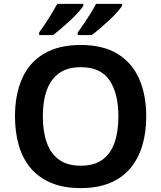

<svg xmlns="http://www.w3.org/2000/svg" viewBox="-20 -956 828 986"><path d="M731 -358Q731 -275 710.5 -207.5Q690 -140 648.5 -91Q607 -42 543.5 -16Q480 10 394 10Q307 10 243.5 -16.5Q180 -43 138.5 -91.5Q97 -140 77 -208Q57 -276 57 -359Q57 -469 93 -551.5Q129 -634 204.5 -679.5Q280 -725 395 -725Q509 -725 583.5 -679.5Q658 -634 694.5 -551.5Q731 -469 731 -358ZM200 -358Q200 -280 220.5 -223Q241 -166 284 -135.5Q327 -105 394 -105Q463 -105 505.5 -135.5Q548 -166 568 -223Q588 -280 588 -358Q588 -476 542.5 -543.5Q497 -611 395 -611Q327 -611 284 -580.5Q241 -550 220.5 -493.5Q200 -437 200 -358ZM607 -926Q599 -913 581 -893Q563 -873 539.5 -851Q516 -829 493 -809.5Q470 -790 451 -776H379V-789Q393 -808 410.5 -834Q428 -860 445 -887Q462 -914 473 -936H607ZM408 -926Q400 -913 382 -893Q364 -873 340.5 -851Q317 -829 294 -809.5Q271 -790 253 -776H181V-789Q195 -808 212 -833.5Q229 -859 245.5 -886.5Q262 -914 274 -936H408Z"/></svg>

Font: Noto Sans Oriya SemiBold
Style: Regular
Weight: 600
Version: Version 2.003